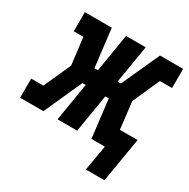

<svg xmlns="http://www.w3.org/2000/svg" viewBox="-182 -670 939 956"><g transform="rotate(30 287.5 -192.0)"><path d="M434 146 459 0H382L356 -218H336L300 0H187L223 -218H204L106 0H-28V-110H42L112 -265L93 -420H38V-530H193L219 -312H239L275 -530H388L352 -312H371L470 -530H603V-420H533L464 -265L482 -110H584L541 146Z"/></g></svg>

Font: Iosevka Curly Slab XBdEx
Style: Italic
Weight: 800
Width: 7
Italic angle: -9°
Monospace: yes
Designer: Belleve Invis
Foundry: Belleve Invis
Version: Version 11.1.0; ttfautohint (v1.8.3)